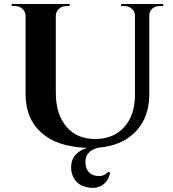

<svg xmlns="http://www.w3.org/2000/svg" viewBox="-20 -720 861 953"><path d="M790 -690H773Q739 -690 725 -662Q721 -653 721 -643V-253Q721 -138 654 -67.5Q587 3 468 13Q404 29 404 84Q404 134 445 150Q457 154 475.5 154Q494 154 520 132L526 138Q521 171 498 191Q457 227 391 203Q364 193 348.5 167.5Q333 142 333 113Q333 71 356.5 47Q380 23 413 14Q264 9 185.5 -61Q107 -131 107 -252V-640Q107 -662 91.5 -676Q76 -690 54 -690H38V-700H326V-690H310Q288 -690 273 -676.5Q258 -663 257 -642V-260Q257 -154 309 -92Q361 -30 452 -30Q543 -30 596 -88.5Q649 -147 650 -247V-642Q650 -663 634.5 -676.5Q619 -690 597 -690H581V-700H790Z"/></svg>

Font: Cinzel Decorative
Style: Bold
Weight: 700
Version: Version 1.002;PS 001.002;hotconv 1.0.56;makeotf.lib2.0.21325